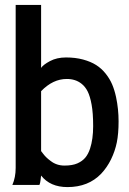

<svg xmlns="http://www.w3.org/2000/svg" viewBox="-20 -760 530 789"><path d="M254.4 -435.5Q197.3 -435.5 148.9 -385.3V-139.2Q149.4 -138.7 155.8 -130.1Q162.1 -121.6 169.4 -114.3Q176.8 -106.9 188 -98.6Q212.4 -79.6 244.9 -79.6Q277.3 -79.6 297.9 -88.6Q318.4 -97.7 330.6 -112.3Q342.8 -127 350.1 -149.4Q362.8 -188 362.8 -241.9Q362.8 -295.9 356.4 -330.3Q350.1 -364.7 340.1 -384.5Q330.1 -404.3 314.9 -416Q290.5 -435.5 254.4 -435.5ZM148.9 -38.6Q145 0 141.1 0H30.8Q44.4 -31.2 44.4 -69.8V-739.7H148.9V-481Q157.7 -494.1 185.5 -509Q213.4 -523.9 251.5 -523.9Q289.6 -523.9 321.3 -515.4Q353 -506.8 375.2 -492.7Q397.5 -478.5 414.3 -457.3Q431.2 -436 440.9 -413.1Q450.7 -390.1 457 -360.8Q467.3 -312 467.3 -261.2Q467.3 -210.4 460 -174.6Q452.6 -138.7 436.3 -105.2Q419.9 -71.8 396 -46.4Q343.3 8.8 257.3 8.8Q186 8.8 148.9 -38.6Z"/></svg>

Font: News Cycle
Style: Bold
Weight: 700
Version: Version 0.5.1